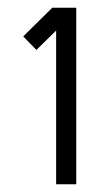

<svg xmlns="http://www.w3.org/2000/svg" viewBox="-20 -723 269 496"><path d="M177 -247H125V-644L74 -594L40 -629L115 -703H177Z"/></svg>

Font: Kulim Park
Style: Regular
Weight: 400
Designer: Noponies / Dale Sattler
Foundry: Noponies
Version: Version 1.000; ttfautohint (v1.8.3)